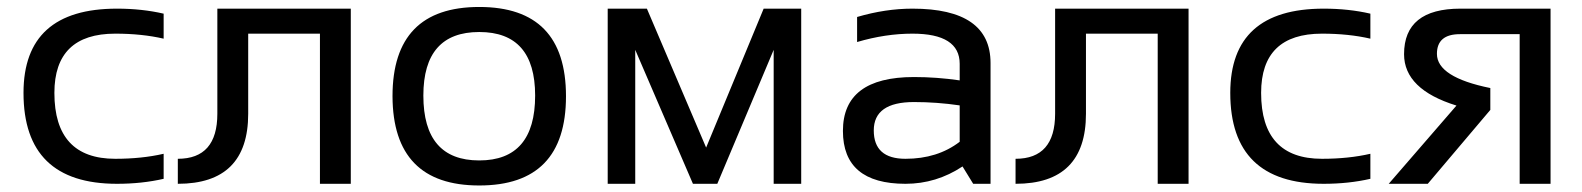

<svg xmlns="http://www.w3.org/2000/svg" viewBox="-20 -538 4632 562"><path d="M459 -14.6Q395.5 0 322.3 0Q48.8 0 48.8 -266.1Q48.8 -512.7 322.3 -512.7Q395.5 -512.7 459 -498V-424.8Q395.5 -439.5 317.4 -439.5Q139.2 -439.5 139.2 -266.1Q139.2 -73.2 317.4 -73.2Q395.5 -73.2 459 -87.9Z M500.5 -73.2Q616.2 -73.2 616.2 -205.1V-512.7H1006.8V0H916.5V-439.5H706.5V-205.1Q706.5 0 500.5 0Z M1128.9 -256.3Q1128.9 -517.6 1382.8 -517.6Q1636.7 -517.6 1636.7 -256.3Q1636.7 4.9 1382.8 4.9Q1129.9 4.9 1128.9 -256.3ZM1382.8 -68.4Q1546.4 -68.4 1546.4 -258.3Q1546.4 -444.3 1382.8 -444.3Q1219.2 -444.3 1219.2 -258.3Q1219.2 -68.4 1382.8 -68.4Z M1758.8 0V-512.7H1873.5L2046.9 -106L2215.3 -512.7H2325.2V0H2244.6V-392.1L2079.6 0H2008.3L1839.4 -392.1V0Z M2447.3 -154.8Q2447.3 -312.5 2655.3 -312.5Q2722.2 -312.5 2789.1 -302.7V-351.1Q2789.1 -439.5 2650.9 -439.5Q2571.8 -439.5 2488.8 -415V-488.3Q2571.8 -512.7 2650.9 -512.7Q2879.4 -512.7 2879.4 -353.5V0H2828.6L2797.4 -50.8Q2720.7 0 2630.4 0Q2447.3 0 2447.3 -154.8ZM2655.3 -239.3Q2537.6 -239.3 2537.6 -156.2Q2537.6 -73.2 2630.4 -73.2Q2724.1 -73.2 2789.1 -123V-229.5Q2722.2 -239.3 2655.3 -239.3Z M2952.6 -73.2Q3068.4 -73.2 3068.4 -205.1V-512.7H3459V0H3368.7V-439.5H3158.7V-205.1Q3158.7 0 2952.6 0Z M3991.2 -14.6Q3927.7 0 3854.5 0Q3581.1 0 3581.1 -266.1Q3581.1 -512.7 3854.5 -512.7Q3927.7 -512.7 3991.2 -498V-424.8Q3927.7 -439.5 3849.6 -439.5Q3671.4 -439.5 3671.4 -266.1Q3671.4 -73.2 3849.6 -73.2Q3927.7 -73.2 3991.2 -87.9Z M4428.2 0V-438H4253.4Q4186 -438 4186 -380.4Q4186 -312 4342.3 -280.3V-216.3L4159.2 0H4044.9L4243.2 -229Q4089.8 -276.4 4089.8 -379.4Q4089.8 -512.7 4254.9 -512.7H4518.6V0Z"/></svg>

Font: Sansation
Style: Regular
Weight: 400
Designer: Bernd Montag
Version: Version 1.301